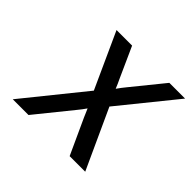

<svg xmlns="http://www.w3.org/2000/svg" viewBox="-129 -656 802 802"><g transform="rotate(45 271.5 -255.5)"><path d="M36 0 250 -265 138 -511H230L292 -373.5Q296 -365.5 300.2 -356Q304.5 -346.5 309 -335Q316.5 -345.5 323.5 -354.8Q330.5 -364 338 -373L450 -511H543L343 -264L464 0H372L300 -157Q296.5 -165.5 292.2 -175.2Q288 -185 284 -194Q277.5 -184.5 270.5 -175.2Q263.5 -166 256 -157L129 0Z"/></g></svg>

Font: Overpass
Style: Italic
Weight: 400
Italic angle: -10°
Designer: Delve Withrington, Dave Bailey, Thomas Jockin
Foundry: Delve Fonts LLC
Version: Version 4.000